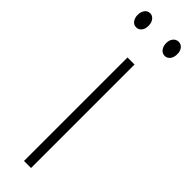

<svg xmlns="http://www.w3.org/2000/svg" viewBox="-259 -697 694 694"><g transform="rotate(45 88.0 -350.0)"><path d="M106 0H70V-529H106ZM-13 -664Q-13 -679 -5.5 -689.5Q2 -700 15 -700Q27 -700 35 -690Q43 -680 43 -664Q43 -647 35 -637.5Q27 -628 15 -628Q2 -628 -5.5 -638.5Q-13 -649 -13 -664ZM132 -665Q132 -680 140 -690Q148 -700 161 -700Q173 -700 181 -690.5Q189 -681 189 -665Q189 -648 181 -638Q173 -628 161 -628Q148 -628 140 -638.5Q132 -649 132 -665Z"/></g></svg>

Font: Noto Sans Arabic UI XCn XLt
Style: Regular
Weight: 200
Width: 2
Designer: Monotype Design Team, Nadine Chahine and Nizar Qandah
Foundry: Monotype Imaging Inc.
Version: Version 2.010; ttfautohint (v1.8.4.7-5d5b)